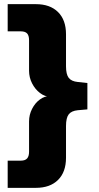

<svg xmlns="http://www.w3.org/2000/svg" viewBox="-20 -725 478 925"><path d="M17 180V49H80Q101 49 110.5 38.5Q120 28 120 6V-140Q120 -172 134.5 -200.5Q149 -229 172.5 -246Q196 -263 223 -263V-259Q196 -259 172.5 -277Q149 -295 134.5 -323.5Q120 -352 120 -384V-531Q120 -554 110.5 -564Q101 -574 80 -574H17V-705H153Q221 -705 259.5 -667Q298 -629 298 -560V-406Q298 -367 311 -350Q324 -333 355 -330L401 -325V-198L355 -194Q324 -191 311 -174Q298 -157 298 -118V35Q298 104 259.5 142Q221 180 153 180Z"/></svg>

Font: Nunito Sans 12pt ExtraLight Black
Style: Regular
Weight: 900
Version: Version 3.101;gftools[0.9.27]